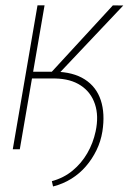

<svg xmlns="http://www.w3.org/2000/svg" viewBox="-20 -548 480 705"><path d="M143.6 -528.3 52.7 0H26.9L117.7 -528.3ZM432.6 -527.8 179.2 -259.8H86.9L89.8 -283.2L169.4 -283.7L394.5 -528.3ZM79.6 -259.8 82.5 -284.7H182.1Q249 -283.7 291.5 -256.3Q334 -229 350.1 -179.9Q366.2 -130.9 356 -65.4Q350.1 -28.8 334.2 3.7Q318.4 36.1 295.4 62.7Q272.5 89.4 241.9 108.4Q211.4 127.4 174.8 136.7L170.4 117.2Q213.9 105.5 246.6 78.4Q279.3 51.3 300.5 14.6Q321.8 -22 331.1 -65.4Q343.3 -122.1 328.6 -165.8Q314 -209.5 276.6 -234.1Q239.3 -258.8 182.6 -259.8Z"/></svg>

Font: Roboto Condensed Thin
Style: Italic
Weight: 250
Italic angle: -12°
Designer: Christian Robertson
Foundry: Google
Version: Version 3.008; 2023